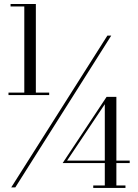

<svg xmlns="http://www.w3.org/2000/svg" viewBox="-20 -826 680 949"><path d="M22 -368.2H100.1V-793.9H32.2V-806.2H157.2V-368.2H223.1V-356H22ZM510.7 -649.9H529.8L55.7 100.1H35.6ZM600.1 90.8V103H440.9V90.8H498V-20H289.6L506.8 -347.2H555.2V-32.2H621.1V-20H555.2V90.8ZM311.5 -32.2H498V-311Z"/></svg>

Font: Bodoni* 11pt
Style: Regular
Weight: 400
Version: Version 2.3